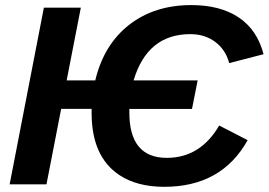

<svg xmlns="http://www.w3.org/2000/svg" viewBox="-20 -718 1047 748"><path d="M620.1 9.8Q513.7 9.8 444.8 -36.1Q336.9 -107.9 336.9 -277.8V-293.9H218.3L161.1 0H17.6L150.9 -688H294.9L239.7 -404.8H351.1Q384.3 -543.9 482.9 -621.1Q581.5 -698.2 725.6 -698.2Q837.9 -698.2 909.9 -650.1Q981.9 -602.1 1006.8 -506.8L873 -472.2Q858.9 -524.4 818.6 -554.7Q778.3 -585 721.2 -585Q554.2 -585 500.5 -404.8H750L728 -293.5H483.9V-279.8Q483.9 -103 629.9 -103Q760.3 -103 834 -229L944.8 -171.9Q843.3 9.8 620.1 9.8Z"/></svg>

Font: Arimo
Style: Bold Italic
Weight: 700
Italic angle: -12°
Designer: Steve Matteson
Foundry: Monotype Imaging Inc.
Version: Version 1.33